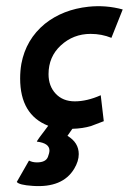

<svg xmlns="http://www.w3.org/2000/svg" viewBox="-20 -416 426 629"><path d="M217 6 201 29Q238 51 238 89Q238 112 223 137Q185 200 87 193Q42 190 35 180L75 110Q86 116 101 116Q130 116 137 98Q142 85 142 77Q142 53 101 48Q98 48 138 -4Q46 -40 46 -159Q46 -184 50 -207Q65 -287 127 -338Q186 -385 270 -394Q327 -400 382 -385L345 -292Q313 -305 277 -305Q220 -305 179 -267Q139 -230 139 -173Q139 -134 162.5 -109Q186 -84 225 -84Q265 -84 310 -104L320 -19Q282 -4 278 -3Q251 5 217 6Z"/></svg>

Font: GFS Neohellenic Rg
Style: Bold Italic
Weight: 700
Italic angle: -12°
Designer: Designed by Takis Katsoulidis and George D. Matthiopoulos.
Foundry: Designed by Takis Katsoulidis and George D. Matthiopoulos.
Version: Version 1.0